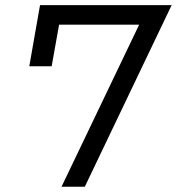

<svg xmlns="http://www.w3.org/2000/svg" viewBox="-20 -713 675 733"><path d="M214.8 0H303.7L635.3 -693.4H132.8L91.8 -460H177.2L205.6 -618.7H511.2Z"/></svg>

Font: Cascadia Code SemiLight
Style: Italic
Weight: 350
Italic angle: -10°
Monospace: yes
Designer: Aaron Bell
Foundry: Saja Typeworks
Version: Version 2404.023